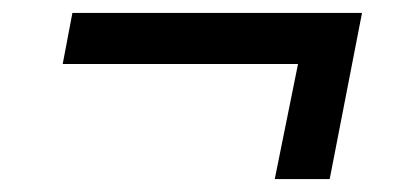

<svg xmlns="http://www.w3.org/2000/svg" viewBox="-20 -410 624 297"><path d="M540 -390 490 -133H405L441 -311H77L92 -390Z"/></svg>

Font: Montserrat Thin Medium
Style: Italic
Weight: 500
Italic angle: -11.3°
Version: Version 9.000